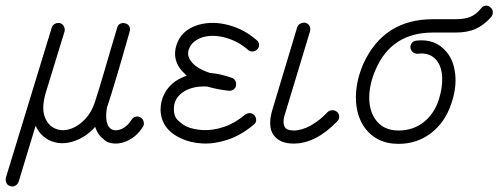

<svg xmlns="http://www.w3.org/2000/svg" viewBox="-70 -502 1791 690"><path d="M-33 167Q-43 164 -47 155.5Q-51 147 -49 137L116 -403Q119 -412 127.5 -416.5Q136 -421 146 -419Q156 -415 160 -406.5Q164 -398 162 -389L96 -174Q78 -116 91 -81.5Q104 -47 136 -37Q159 -30 185.5 -39.5Q212 -49 235.5 -73.5Q259 -98 271 -135Q276 -150 285.5 -181Q295 -212 306 -249.5Q317 -287 327 -321.5Q337 -356 344 -378.5Q351 -401 351 -402Q353 -412 361.5 -416.5Q370 -421 380 -418Q390 -416 394.5 -407.5Q399 -399 396 -389Q395 -386 388.5 -362.5Q382 -339 372 -304.5Q362 -270 351 -233Q340 -196 330.5 -165.5Q321 -135 316 -120L315 -119Q309 -87 313.5 -65Q318 -43 334 -36Q348 -30 368 -39Q388 -48 403 -72Q408 -80 417.5 -82.5Q427 -85 435 -80Q443 -76 446 -65.5Q449 -55 444 -47Q421 -10 384.5 5.5Q348 21 315 8Q308 4 294 -9Q280 -22 272 -46Q241 -11 199.5 4Q158 19 123 8Q104 3 86.5 -11.5Q69 -26 58 -50L-3 151Q-6 160 -14.5 165Q-23 170 -33 167Z M582 -4Q509 -37 507 -107Q507 -138 520.5 -164.5Q534 -191 559 -209Q569 -216 579.5 -221Q590 -226 601 -230Q594 -237 587.5 -243.5Q581 -250 576 -257Q551 -293 563 -336Q579 -394 644 -413Q694 -427 751 -412Q808 -397 852 -358Q860 -352 861 -342.5Q862 -333 855 -325Q848 -318 838.5 -317Q829 -316 821 -323Q786 -354 740.5 -366.5Q695 -379 658 -368Q644 -364 629.5 -353.5Q615 -343 608 -323Q602 -302 615 -284Q633 -257 684 -240Q722 -237 764 -222Q772 -219 776 -211Q780 -203 778 -194Q777 -186 769.5 -180.5Q762 -175 752 -176Q712 -180 675 -191Q621 -194 586 -170Q571 -159 562.5 -143.5Q554 -128 555 -108Q555 -82 571.5 -67.5Q588 -53 601 -47Q626 -36 661 -34.5Q696 -33 735 -46Q774 -59 811 -90Q819 -96 828.5 -95.5Q838 -95 845 -87Q851 -79 850.5 -69.5Q850 -60 842 -54Q795 -15 747 0.5Q699 16 656.5 13.5Q614 11 582 -4Z M985 14Q935 14 913 -17Q891 -48 909 -108L998 -404Q1001 -413 1010 -417.5Q1019 -422 1028 -420Q1038 -417 1042.5 -408.5Q1047 -400 1044 -389L955 -95Q943 -60 955 -43Q960 -37 969 -35Q978 -33 985 -33Q1014 -33 1046 -50.5Q1078 -68 1107 -99Q1115 -106 1124.5 -106Q1134 -106 1141 -100Q1149 -93 1149 -83Q1149 -73 1142 -66Q1065 14 985 14Z M1362 15Q1279 15 1236 -50Q1209 -93 1209 -151.5Q1209 -210 1235 -271Q1308 -433 1486 -433H1567Q1600 -433 1620.5 -441.5Q1641 -450 1659 -472Q1665 -480 1674.5 -481.5Q1684 -483 1692 -476Q1700 -470 1701 -460Q1702 -450 1696 -442Q1671 -413 1641 -399Q1611 -385 1567 -385H1486Q1337 -385 1280 -252Q1258 -202 1257 -155Q1256 -108 1277 -76Q1305 -33 1362 -33Q1414 -33 1452 -62.5Q1490 -92 1507 -144Q1521 -188 1519 -225.5Q1517 -263 1499 -285Q1476 -314 1432 -309Q1422 -308 1414.5 -314Q1407 -320 1405 -330Q1404 -340 1410 -347.5Q1416 -355 1426 -356Q1495 -364 1535 -315Q1561 -284 1566 -234.5Q1571 -185 1552 -130Q1530 -63 1479.5 -24Q1429 15 1362 15Z"/></svg>

Font: Zen Kurenaido
Style: Regular
Weight: 400
Designer: Yoshimichi Ohira
Foundry: Positype
Version: Version 1.001